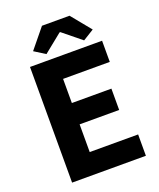

<svg xmlns="http://www.w3.org/2000/svg" viewBox="-170 -1055 962 1159"><g transform="rotate(-20 311.5 -476.0)"><path d="M89 0V-743H552V-607H252V-452H506V-315H252V-137H563V0ZM209 -782 139 -826 242 -952H419L522 -826L451 -782L333 -878H328Z"/></g></svg>

Font: Noto Sans KR Thin ExtraBold
Style: Regular
Weight: 800
Version: Version 2.004-H2;hotconv 1.0.118;makeotfexe 2.5.65603